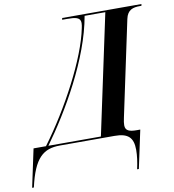

<svg xmlns="http://www.w3.org/2000/svg" viewBox="-186 -799 991 1095"><g transform="rotate(-10 309.0 -252.0)"><path d="M-89 210H-79C-42 45 12 0 109 0H425C503 0 533 28 533 100C533 133 528 169 519 210H529L576 -10H556C513 -10 490 -18 490 -50C490 -61 492 -76 496 -93L613 -644C624 -696 657 -704 696 -704H705L707 -714H248L246 -704H275C322 -704 352 -700 352 -667C352 -657 350 -648 348 -638C315 -469 172 -201 30 -10H-42ZM44 -10C171 -185 334 -462 376 -704H496L348 -10Z"/></g></svg>

Font: Noto Serif Display SemiCondensed SemiBold
Style: Italic
Weight: 600
Width: 4
Italic angle: -12°
Designer: Monotype Design Team
Foundry: Monotype Imaging Inc.
Version: Version 2.009